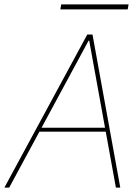

<svg xmlns="http://www.w3.org/2000/svg" viewBox="-51 -858 626 878"><path d="M-31 0 348 -700H372L499 0H479L357 -672H354L-9 0ZM113 -256 126 -274H442L447 -256ZM225 -815 229 -838H537L533 -815Z"/></svg>

Font: DM Sans 36pt Thin
Style: Italic
Weight: 250
Italic angle: -10°
Designer: Colophon Foundry, Jonny Pinhorn
Foundry: Colophon Foundry
Version: Version 4.004;gftools[0.9.30]